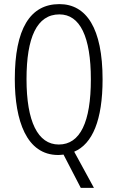

<svg xmlns="http://www.w3.org/2000/svg" viewBox="-20 -744 571 934"><path d="M479 -358C479 -607 400 -724 269 -724C126 -724 52 -603 52 -359C52 -157 109 10 263 10C271 10 280 9 289 8L373 170H437L341 -6C430 -44 479 -160 479 -358ZM109 -359C109 -561 159 -674 269 -674C369 -674 422 -566 422 -358C422 -150 370 -41 266 -41C164 -41 109 -153 109 -359Z"/></svg>

Font: Noto Sans Lao ExtraCondensed Light
Style: Regular
Weight: 300
Width: 2
Designer: Monotype Design Team
Foundry: Monotype Imaging Inc.
Version: Version 2.003